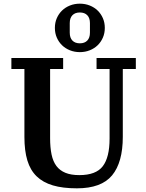

<svg xmlns="http://www.w3.org/2000/svg" viewBox="-20 -1014 798 1046"><path d="M399 12Q322 12 268 -4Q214 -20 179.5 -53.5Q145 -87 129 -140Q113 -193 113 -268V-638H42V-698H324V-638H253V-261Q253 -210 261 -172Q269 -134 287.5 -109.5Q306 -85 336.5 -72.5Q367 -60 412 -60Q503 -60 540 -108.5Q577 -157 577 -259V-638H506V-698H720V-638H649V-269Q649 -129 590.5 -58.5Q532 12 399 12ZM415 -778Q441 -778 455.5 -793Q470 -808 470 -836V-888Q470 -916 455.5 -931Q441 -946 415 -946Q389 -946 374.5 -931Q360 -916 360 -888V-836Q360 -808 374.5 -793Q389 -778 415 -778ZM415 -730Q386 -730 361 -740Q336 -750 318 -767.5Q300 -785 289.5 -809Q279 -833 279 -862Q279 -891 289.5 -915Q300 -939 318 -956.5Q336 -974 361 -984Q386 -994 415 -994Q444 -994 469 -984Q494 -974 512 -956.5Q530 -939 540.5 -915Q551 -891 551 -862Q551 -833 540.5 -809Q530 -785 512 -767.5Q494 -750 469 -740Q444 -730 415 -730Z"/></svg>

Font: IBM Plex Serif SemiBold
Style: Regular
Weight: 600
Designer: Mike Abbink, Paul van der Laan, Pieter van Rosmalen
Foundry: Bold Monday
Version: Version 2.5